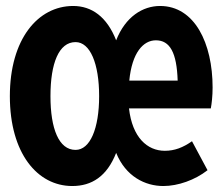

<svg xmlns="http://www.w3.org/2000/svg" viewBox="-20 -609 740 643"><path d="M692 -316C692 -464 632 -589 516 -589C458 -589 400 -553 369 -474C338 -553 287 -589 225 -589C107 -589 13 -478 13 -287C13 -96 105 14 222 14C287 14 338 -18 369 -97C401 -18 466 14 527 14C576 14 633 -6 675 -39L623 -136C593 -115 565 -104 532 -104C473 -104 423 -149 412 -246H686C689 -262 692 -287 692 -316ZM502 -474C549 -474 572 -433 575 -339H413C422 -433 460 -474 502 -474ZM233 -107C177 -107 149 -178 149 -287C149 -397 177 -468 233 -468C282 -468 312 -396 312 -287C312 -179 282 -107 233 -107Z"/></svg>

Font: Kawkab Mono
Style: Bold
Weight: 700
Monospace: yes
Designer: Abdullah Arif
Foundry: Abdullah Arif
Version: Version 1.000;PS 000.500;hotconv 1.0.88;makeotf.lib2.5.64775